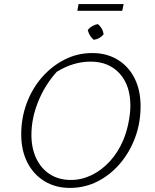

<svg xmlns="http://www.w3.org/2000/svg" viewBox="-20 -913 760 941"><path d="M323 8Q252 8 198 -25Q144 -58 114 -117Q84 -176 84 -254Q84 -335 111 -407.5Q138 -480 186.5 -535Q235 -590 297.5 -621.5Q360 -653 432 -653Q503 -653 556.5 -620.5Q610 -588 639.5 -529.5Q669 -471 669 -393Q669 -310 642 -238Q615 -166 567.5 -110.5Q520 -55 457.5 -23.5Q395 8 323 8ZM327 -31Q380 -31 429.5 -55Q479 -79 519 -123Q559 -167 584 -226Q600 -264 609.5 -310.5Q619 -357 619 -395Q619 -495 566 -553Q513 -611 424 -611Q339 -611 258 -561Q199 -495 166.5 -413.5Q134 -332 134 -252Q134 -186 158 -136Q182 -86 225.5 -58.5Q269 -31 327 -31ZM359 -860 365 -893H586L579 -860ZM460 -795Q484 -774 488 -745Q468 -721 439 -718Q417 -737 410 -766Q430 -790 460 -795Z"/></svg>

Font: Piazzolla ExtraLight
Style: Italic
Weight: 200
Italic angle: -11.3°
Designer: Juan Pablo del Peral
Foundry: Huerta Tipografica
Version: Version 1.330